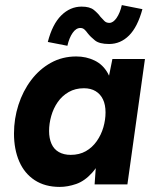

<svg xmlns="http://www.w3.org/2000/svg" viewBox="-20 -725 613 755"><path d="M215 10Q157 10 116.5 -16.5Q76 -43 55.5 -90.5Q35 -138 35 -200Q35 -258 52.5 -312.5Q70 -367 102.5 -410Q135 -453 180 -478Q225 -503 280 -503Q319 -503 352 -487Q385 -471 404 -437Q423 -403 420 -348L396 -364L422 -493H550L481 0H352L361 -127L395 -143Q373 -80 343 -46.5Q313 -13 279.5 -1.5Q246 10 215 10ZM258 -116Q292 -116 317.5 -130.5Q343 -145 360.5 -170Q378 -195 386.5 -224.5Q395 -254 395 -283Q395 -313 385 -334Q375 -355 356 -366.5Q337 -378 310 -378Q276 -378 250 -363Q224 -348 207 -323.5Q190 -299 181.5 -269Q173 -239 173 -210Q173 -181 182.5 -159.5Q192 -138 211.5 -127Q231 -116 258 -116ZM409 -552Q371 -552 353.5 -566Q336 -580 325 -594Q318 -604 311.5 -609.5Q305 -615 296 -615Q279 -615 265.5 -595.5Q252 -576 245 -545L168 -560Q186 -630 221 -664.5Q256 -699 301 -699Q333 -699 349 -686Q365 -673 375 -659Q383 -650 390.5 -642.5Q398 -635 410 -635Q425 -635 438.5 -654.5Q452 -674 459 -705L540 -689Q521 -619 487.5 -585.5Q454 -552 409 -552Z"/></svg>

Font: Hanken Grotesk ExtraBold
Style: Italic
Weight: 800
Italic angle: -8°
Designer: Alfredo Marco Pradil
Foundry: Hanken Design Co.
Version: Version 3.013